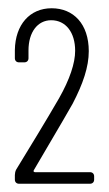

<svg xmlns="http://www.w3.org/2000/svg" viewBox="-20 -905 263 465"><path d="M26 -460H198C204 -460 208 -464 208 -470V-478C208 -484 204 -488 198 -488H65C62 -488 60 -490 62 -493C95 -550 126 -601 156 -654C181 -702 195 -743 195 -781C195 -847 158 -885 105 -885C52 -885 17 -845 16 -784V-764C16 -758 20 -754 26 -754H39C45 -754 49 -758 49 -764V-783C49 -827 71 -856 104 -856C139 -856 162 -827 162 -782C162 -752 149 -713 123 -667C90 -610 55 -553 19 -494C17 -490 16 -485 16 -481V-470C16 -464 20 -460 26 -460Z"/></svg>

Font: Barlow Condensed ExtraLight
Style: Regular
Weight: 275
Width: 3
Designer: Jeremy Tribby
Foundry: Tribby Type
Version: Version 1.422;hotconv 1.0.109;makeotfexe 2.5.65596